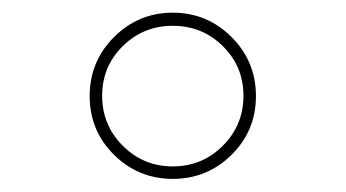

<svg xmlns="http://www.w3.org/2000/svg" viewBox="-20 -760 540 300"><path d="M328.1 -688Q295.9 -719.7 250 -719.7Q204.1 -719.7 171.9 -688Q139.6 -656.2 139.6 -610.4Q139.6 -564.5 171.9 -532.2Q204.1 -500 250 -500Q295.9 -500 328.1 -532.2Q360.4 -564.5 360.4 -610.4Q360.4 -656.2 328.1 -688ZM341.8 -518.1Q303.7 -480.5 250 -480.5Q196.3 -480.5 158.2 -518.1Q120.1 -555.7 120.1 -609.9Q120.1 -664.1 158.2 -702.1Q196.3 -740.2 250 -740.2Q303.7 -740.2 341.8 -702.1Q379.9 -664.1 379.9 -609.9Q379.9 -555.7 341.8 -518.1Z"/></svg>

Font: Rounded-X Mgen+ 2m thin
Style: Regular
Weight: 100
Designer: [Source Han Sans]
Ryoko NISHIZUKA  (kana & ideographs); Paul D. Hunt (Latin, Greek & Cyrillic); Wenlong ZHANG  (bopomofo
Version: Version 1.059.20150602